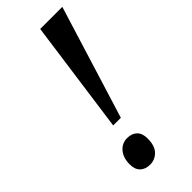

<svg xmlns="http://www.w3.org/2000/svg" viewBox="-236 -752 798 798"><g transform="rotate(-45 163.0 -353.0)"><path d="M196 -714H326L172 -216H127ZM61 -53Q61 -91 80.5 -114.5Q100 -138 131 -138Q158 -138 174 -122.5Q190 -107 190 -77Q190 -33 169.5 -12.5Q149 8 121 8Q93 8 77 -7.5Q61 -23 61 -53Z"/></g></svg>

Font: Noto Serif CondSemiBold
Style: Italic
Weight: 600
Width: 3
Italic angle: -12°
Designer: Monotype Design Team
Foundry: Monotype Imaging Inc.
Version: Version 1.001